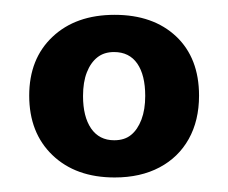

<svg xmlns="http://www.w3.org/2000/svg" viewBox="-20 -730 308 259"><path d="M134.7 -490.6Q82.2 -490.6 50.8 -520.7Q19.4 -550.8 19.4 -601Q19.4 -650.7 50.8 -680.3Q82.2 -710 134.7 -710Q186.6 -710 217.6 -680.9Q248.5 -651.7 248.5 -601Q248.5 -567.4 234.6 -542.5Q220.7 -517.7 195.2 -504.2Q169.6 -490.6 134.7 -490.6ZM134 -540.8Q148.1 -540.8 156.8 -548Q165.6 -555.1 170.8 -568.7Q175.9 -582.2 175.9 -600.6Q175.9 -628.7 165.2 -644.2Q154.4 -659.8 133.8 -659.8Q120.4 -659.8 111.4 -652.7Q102.3 -645.5 97.2 -632.5Q92 -619.4 92 -600.4Q92 -572.7 102.9 -556.7Q113.9 -540.8 134 -540.8Z"/></svg>

Font: Sutasoma
Style: Regular
Weight: 400
Designer: Izhar Fathurrohim, Akbar Rohmanto, Arusyal Khofiqoini
Foundry: Kiwari Kolektiv
Version: Version 1.102